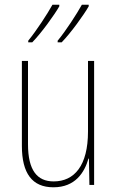

<svg xmlns="http://www.w3.org/2000/svg" viewBox="-20 -786 498 816"><path d="M357 -759V-766H328C307 -728 260 -655 225 -613V-606H242C282 -647 337 -724 357 -759ZM232 -759V-766H203C182 -728 136 -657 100 -613V-606H117C157 -647 212 -724 232 -759ZM380 -527H354V-227C354 -82 296 -15 208 -15C138 -15 99 -62 99 -173V-527H73V-166C73 -49 117 10 207 10C300 10 339 -53 356 -112H358L360 0H380Z"/></svg>

Font: Noto Sans Gujarati Condensed Thin
Style: Regular
Weight: 100
Width: 3
Designer: Jelle Bosma - Monotype Design Team, Universal Thirst
Foundry: Monotype Imaging Inc.
Version: Version 2.106